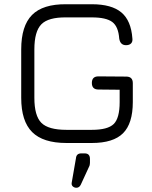

<svg xmlns="http://www.w3.org/2000/svg" viewBox="-20 -674 716 905"><path d="M293 0Q183 0 131.5 -51.5Q80 -103 80 -213V-441Q80 -552 131 -603.5Q182 -655 292 -654H413Q506 -654 552 -615.5Q598 -577 604 -493Q606 -478 598 -469.5Q590 -461 574 -461Q547 -461 542 -492Q538 -549 509 -570.5Q480 -592 413 -592H292Q208 -593 175 -559.5Q142 -526 142 -441V-213Q142 -128 175 -95Q208 -62 293 -62H413Q488 -62 516 -89.5Q544 -117 544 -193V-251L444 -252Q413 -252 413 -283Q413 -314 444 -314L575 -313Q606 -313 606 -282V-193Q606 -92 560 -46Q514 0 413 0ZM340 211Q330 211 323 204.5Q316 198 318 187L338 72Q340 49 363 49H379Q404 49 404 75V93Q404 99 402 107L361 196Q354 211 340 211Z"/></svg>

Font: Jura Medium
Style: Regular
Weight: 500
Designer: Daniel Johnson, Alexei Vanyashin
Foundry: Daniel Johnson
Version: Version 5.103